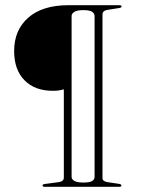

<svg xmlns="http://www.w3.org/2000/svg" viewBox="-20 -720 546 740"><path d="M439 0H152.5Q144 0 144 -5Q144 -10 153.5 -11L206 -18Q226 -20.5 226 -35.5V-375.5Q219 -374 209.8 -372Q200.5 -370 183.5 -370Q114.5 -370 74.5 -410.5Q34.5 -451 34.5 -523.5Q34.5 -604 89 -652Q143.5 -700 244.5 -700H440.5Q448.5 -700 448.5 -695Q448.5 -690.5 439 -689L394.5 -682Q375 -679 375 -664V-33.5Q375 -21 394.5 -18L438 -11.5Q448 -10 448 -5Q448 0 439 0ZM344.5 -38V-658.5Q344.5 -668 335 -674.5Q325.5 -681 301 -681Q277 -681 266.5 -674.2Q256 -667.5 256 -658.5V-38Q256 -29 266.5 -22.8Q277 -16.5 302 -16.5Q326 -16.5 335.2 -22.5Q344.5 -28.5 344.5 -38Z"/></svg>

Font: Fraunces 72pt Thin
Style: Regular
Weight: 100
Version: Version 1.000;[b76b70a41]